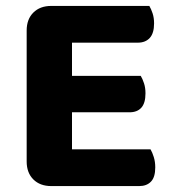

<svg xmlns="http://www.w3.org/2000/svg" viewBox="-20 -626 585 648"><path d="M153 2Q115 2 92.5 -20.5Q70 -43 70 -81V-523Q70 -561 92.5 -583.5Q115 -606 153 -606H484Q490 -596 495 -581Q500 -566 500 -547Q500 -514 485.5 -498Q471 -482 445 -482H223V-370H455Q461 -360 466 -345Q471 -330 471 -311Q471 -278 457 -262.5Q443 -247 417 -247H223V-122H488Q494 -112 499 -96Q504 -80 504 -61Q504 -28 489.5 -13Q475 2 450 2H153Z"/></svg>

Font: Baloo Da 2
Style: Bold
Weight: 700
Designer: Noopur Datye, Sulekha Rajkumar and Ek Type
Foundry: Ek Type
Version: Version 1.640;hotconv 1.0.111;makeotfexe 2.5.65597; ttfautoh